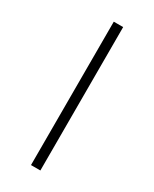

<svg xmlns="http://www.w3.org/2000/svg" viewBox="-144 -562 485 603"><g transform="rotate(30 98.5 -260.0)"><path d="M81 0V-520H115V0Z"/></g></svg>

Font: Raleway Thin ExtraLight
Style: Regular
Weight: 250
Version: Version 4.026